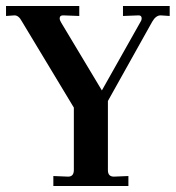

<svg xmlns="http://www.w3.org/2000/svg" viewBox="-23 -617 583 637"><path d="M154 0V-33L203 -31Q222 -31 222 -53V-260L49 -547Q39 -566 25 -566L-3 -564V-597H240V-564L187 -566H186Q175 -566 175 -556Q175 -550 180 -542L315 -317L444 -546Q447 -550 447 -556Q447 -566 437 -566L385 -564V-597H540V-564L510 -566Q494 -566 482 -545L335 -282V-52Q335 -31 355 -31L403 -33V0Z"/></svg>

Font: UnnaMedium
Style: Regular
Weight: 500
Designer: Jorge de Buen Unna
Foundry: Omnibus-Type
Version: Version 2.008;hotconv 1.0.109;makeotfexe 2.5.65596